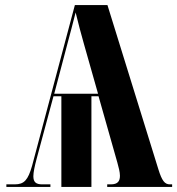

<svg xmlns="http://www.w3.org/2000/svg" viewBox="-20 -734 696 754"><path d="M5 0H178V-10H146C121 -10 111 -19 111 -42C111 -57 116 -81 124 -111L190 -356H221V0H339V-356H367L441 -95C446 -77 451 -58 451 -44C451 -23 443 -10 415 -10H401V0H656V-10H647C627 -10 616 -24 602 -69L402 -714H274L106 -83C90 -27 75 -10 38 -10H5ZM193 -366 245 -563C256 -603 265 -639 277 -685C288 -639 298 -603 310 -560L365 -366Z"/></svg>

Font: Noto Serif Display ExtraCondensed ExtraBold
Style: Regular
Weight: 800
Width: 2
Designer: Monotype Design Team
Foundry: Monotype Imaging Inc.
Version: Version 2.009